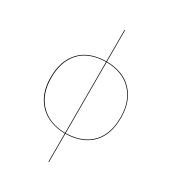

<svg xmlns="http://www.w3.org/2000/svg" viewBox="-216 -851 1051 1162"><g transform="rotate(30 309.0 -270.0)"><path d="M311 -7V190L307 191V-7Q192 -10 127.5 -77Q63 -144 63 -259Q63 -375 125.5 -442Q188 -509 307 -511V-730L311 -731V-511Q426 -510 490.5 -442Q555 -374 555 -259Q555 -142 493 -76.5Q431 -11 311 -7ZM307 -11V-507Q190 -505 129 -439.5Q68 -374 68 -259Q68 -146 131.5 -79.5Q195 -13 307 -11ZM551 -259Q551 -373 487 -439.5Q423 -506 311 -507V-11Q429 -15 490 -79.5Q551 -144 551 -259Z"/></g></svg>

Font: FiraGO Four
Style: Regular
Weight: 100
Designer: bBox Type
Foundry: bBox Type GmbH
Version: Version 1.001